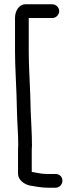

<svg xmlns="http://www.w3.org/2000/svg" viewBox="-20 -758 361 895"><path d="M224 -738H97C70 -738 50 -708 50 -675V-517C50 -450 55 -382 57 -315L59 -241C60 -185 65 -136 65 -81C64 -70 64 -59 64 -48V52C64 80 92 101 119 107C146 111 172 117 202 117H239C257 117 271 102 271 84C271 66 257 53 239 53H200C175 53 154 48 132 44C131 44 129 44 128 43V-48C128 -59 128 -69 129 -79C129 -135 125 -186 123 -243L121 -317C119 -385 114 -449 114 -517V-674H224C241 -674 256 -689 256 -706C256 -723 241 -738 224 -738Z"/></svg>

Font: Electronic
Style: SeBd
Weight: 600
Version: Version 1.011